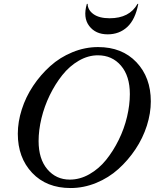

<svg xmlns="http://www.w3.org/2000/svg" viewBox="-20 -950 789 979"><path d="M480 -710Q602.5 -710 675.8 -632.6Q749 -555.2 749 -433.1Q749 -372.6 728.8 -309.1Q708.5 -245.6 670.9 -189.2Q633.3 -132.8 583.7 -88.1Q534.2 -43.5 470.5 -17.3Q406.7 8.8 339.8 8.8Q217.3 8.8 144 -68.6Q70.8 -146 70.8 -268.1Q70.8 -328.6 91.1 -392.1Q111.3 -455.6 148.9 -512Q186.5 -568.4 236.1 -613Q285.6 -657.7 349.4 -683.8Q413.1 -710 480 -710ZM335.9 -34.2Q387.7 -34.2 436 -61.8Q484.4 -89.4 521 -134.8Q557.6 -180.2 585.4 -236.8Q613.3 -293.5 627.7 -354.2Q642.1 -415 642.1 -470.2Q642.1 -562.5 596.9 -615.2Q551.8 -668 479 -668Q429.2 -668 381.6 -640.4Q334 -612.8 297.6 -566.9Q261.2 -521 233.6 -464.4Q206.1 -407.7 191.4 -346.9Q176.8 -286.1 176.8 -231Q176.8 -139.6 221.4 -86.9Q266.1 -34.2 335.9 -34.2ZM426.8 -930.2Q427.7 -898.4 457 -877.7Q486.3 -856.9 539.1 -856.9Q640.1 -856.9 681.2 -930.2H685.1Q669.9 -850.6 629.2 -812.7Q588.4 -774.9 528.8 -774.9Q467.3 -774.9 434.8 -817.6Q402.3 -860.4 422.9 -930.2Z"/></svg>

Font: Redaction
Style: Italic
Weight: 400
Designer: Jeremy Mickel / Forest Young
Foundry: MCKL
Version: Version 2.001;hotconv 1.0.113;makeotfexe 2.5.65598 DEVELOPME